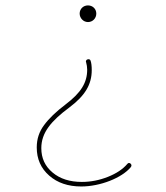

<svg xmlns="http://www.w3.org/2000/svg" viewBox="-20 -550 604 699"><path d="M270 -500.5C270 -484.4 283.2 -469.7 300.3 -469.7C317.4 -469.7 330.6 -483.4 330.6 -500.5C330.6 -517.6 317.4 -530.3 300.3 -530.3C283.2 -530.3 270 -517.6 270 -500.5ZM455.6 45.9C451.2 42 446.8 42.5 443.4 46.9C427.2 65.9 403.8 81.5 373 93.8C342.3 106 310.5 112.3 277.8 112.3C234.4 112.3 198.7 101.1 171.4 78.1C144 55.2 130.4 25.9 130.4 -10.7C130.4 -66.9 166 -109.4 232.4 -158.7C289.6 -201.7 314 -242.2 314 -294.9C314 -310.1 312.5 -320.8 310.1 -328.1C308.6 -333.5 304.7 -335.4 299.3 -334C295.4 -333.5 291 -328.6 293.5 -323.2C295.9 -314.5 297.4 -305.7 297.4 -296.4C297.4 -249 274.9 -212.4 218.8 -169.9C184.1 -143.6 158.2 -118.7 140.6 -94.7C122.6 -70.8 113.8 -43.9 113.8 -13.2C113.8 28.8 128.9 63 159.2 89.4C189 115.7 228 128.9 275.9 128.9C344.7 128.9 423.8 97.7 456.1 58.6C459.5 54.2 459.5 49.8 455.6 45.9Z"/></svg>

Font: Mikhak Thin
Style: Regular
Weight: 100
Designer: Amin Abedi
Version: Version 3.2